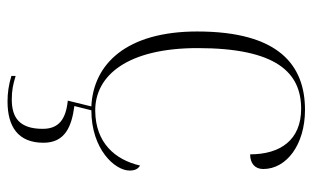

<svg xmlns="http://www.w3.org/2000/svg" viewBox="-176 -406 810 497"><g transform="rotate(90 228.5 -158.0)"><path d="M243 227C308 227 350 200 350 134C350 78 308 61 255 54L266 10C367 10 422 -51 422 -89C422 -102 418 -111 409 -116C394 -51 350 -1 268 0C175 1 105 -85 105 -265C105 -470 169 -533 262 -533C343 -533 380 -479 380 -401C403 -401 418 -413 418 -435C418 -495 355 -543 265 -543C149 -543 62 -475 62 -264C62 -81 146 5 256 10L241 71C289 76 314 94 314 136C314 197 284 216 238 216C215 216 200 213 177 206V217C200 224 221 227 243 227Z"/></g></svg>

Font: Noto Serif Display ExtraLight
Style: Regular
Weight: 200
Designer: Monotype Design Team
Foundry: Monotype Imaging Inc.
Version: Version 2.009